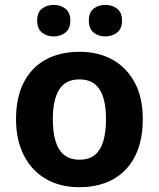

<svg xmlns="http://www.w3.org/2000/svg" viewBox="-20 -773 665 803"><path d="M577.2 -274.5Q577.2 -206.3 558.8 -153.2Q540.4 -100.2 505.8 -63.9Q471.1 -27.6 421.9 -8.8Q372.6 10 310.8 10Q253.5 10 205.1 -8.8Q156.8 -27.6 121.6 -63.9Q86.5 -100.2 66.8 -153.2Q47.1 -206.3 47.1 -274.5Q47.1 -365.3 79.2 -428Q111.3 -490.8 171 -523.6Q230.7 -556.4 313.8 -556.4Q391 -556.4 450.2 -523.6Q509.4 -490.8 543.3 -428Q577.2 -365.3 577.2 -274.5ZM200.9 -274.5Q200.9 -221.3 212.2 -183Q223.5 -144.7 248.5 -124.9Q273.4 -105.1 312.8 -105.1Q352.1 -105.1 376.4 -124.9Q400.8 -144.7 412.1 -183Q423.4 -221.3 423.4 -274.5Q423.4 -328.1 411.9 -365.2Q400.4 -402.3 375.9 -421.6Q351.5 -440.9 311.8 -440.9Q253.6 -440.9 227.2 -397.9Q200.9 -354.8 200.9 -274.5ZM135.5 -686.5Q135.5 -721 155.6 -736.8Q175.7 -752.6 204.5 -752.6Q232.7 -752.6 253.4 -736.8Q274.1 -721 274.1 -686.5Q274.1 -652.9 253.4 -636.8Q232.7 -620.6 204.5 -620.6Q175.7 -620.6 155.6 -636.8Q135.5 -652.9 135.5 -686.5ZM351.6 -686.5Q351.6 -721 371.5 -736.8Q391.4 -752.6 420.8 -752.6Q448.9 -752.6 469.7 -736.8Q490.4 -721 490.4 -686.5Q490.4 -652.9 469.7 -636.8Q448.9 -620.6 420.8 -620.6Q391.4 -620.6 371.5 -636.8Q351.6 -652.9 351.6 -686.5Z"/></svg>

Font: Noto Sans Khmer UI
Style: Regular
Weight: 400
Designer: Danh Hong and the Monotype Design Team
Foundry: Monotype Imaging Inc.
Version: Version 2.002